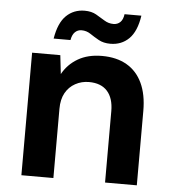

<svg xmlns="http://www.w3.org/2000/svg" viewBox="-52 -759 725 807"><g transform="rotate(5 311.0 -356.0)"><path d="M68 0V-517H187L196 -438Q219 -480 261 -504.5Q303 -529 362 -529Q424 -529 467 -504Q510 -479 532.5 -431Q555 -383 555 -314V0H421V-301Q421 -356 394.5 -385.5Q368 -415 317 -415Q286 -415 259.5 -400.5Q233 -386 218 -359Q203 -332 203 -292V0ZM392 -583Q363 -583 342.5 -594.5Q322 -606 305 -617.5Q288 -629 267 -629Q251 -629 239.5 -618Q228 -607 224 -584H153Q164 -651 195.5 -681.5Q227 -712 273 -712Q302 -712 322 -700.5Q342 -689 359.5 -678Q377 -667 398 -667Q415 -667 426.5 -678Q438 -689 441 -712H512Q502 -645 470.5 -614Q439 -583 392 -583Z"/></g></svg>

Font: DM Sans 11pt
Style: Bold
Weight: 700
Version: Version 4.004;gftools[0.9.30]